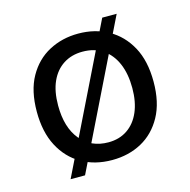

<svg xmlns="http://www.w3.org/2000/svg" viewBox="-94 -660 787 796"><g transform="rotate(-15 300.0 -261.5)"><path d="M113 45 413 -568H475L175 45ZM301 13Q227 13 170.5 -19.5Q114 -52 82 -113Q50 -174 50 -261Q50 -351 83.5 -410.5Q117 -470 173.5 -500Q230 -530 299 -530Q371 -530 427.5 -498.5Q484 -467 517 -406.5Q550 -346 550 -257Q550 -168 517 -108Q484 -48 428 -17.5Q372 13 301 13ZM305 -62Q352 -62 386.5 -85.5Q421 -109 439.5 -152Q458 -195 458 -254Q458 -315 439 -359.5Q420 -404 384 -428.5Q348 -453 297 -453Q250 -453 215 -430.5Q180 -408 161 -366Q142 -324 142 -263Q142 -169 186 -115.5Q230 -62 305 -62Z"/></g></svg>

Font: Bricolage Grotesque 16pt
Style: Regular
Weight: 400
Version: Version 1.001;gftools[0.9.33.dev8+g029e19f]